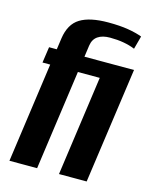

<svg xmlns="http://www.w3.org/2000/svg" viewBox="-100 -697 597 762"><g transform="rotate(15 199.0 -316.0)"><path d="M12.9 0 70.4 -410.6H38.7L48.2 -476H79.9L86.5 -522.8Q95.2 -582.9 135 -607.4Q174.7 -631.9 250.5 -631.9Q298.3 -631.9 332.3 -626.2Q366.4 -620.5 390 -611.5L375.4 -557.5Q353.9 -566.4 328.3 -570.9Q302.8 -575.4 272.7 -575.4Q241.1 -575.4 222.6 -562.6Q204.1 -549.9 200.2 -523.5L193.6 -476H397.2L330.2 0H216.5L274 -410.6H184.1L126.6 0Z"/></g></svg>

Font: Alumni Sans SC Thin
Style: Italic
Weight: 100
Italic angle: -8°
Designer: Robert E. Leuschke
Foundry: Robert E. Leuschke
Version: Version 1.016